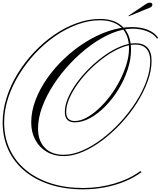

<svg xmlns="http://www.w3.org/2000/svg" viewBox="-40 -1034 1205 1439"><path d="M709 -892Q820 -892 881 -832Q942 -772 942 -662Q942 -589 916.5 -512Q891 -435 848 -364.5Q805 -294 750 -238Q695 -182 636 -149.5Q577 -117 520 -117Q446 -117 446 -195Q446 -245 470.5 -301.5Q495 -358 537.5 -416Q580 -474 634 -526.5Q688 -579 747 -620.5Q806 -662 864.5 -686Q923 -710 974 -710Q1096 -710 1096 -578Q1096 -505 1066.5 -424Q1037 -343 986 -262.5Q935 -182 868.5 -110.5Q802 -39 728.5 16.5Q655 72 580 104Q505 136 437 136Q366 136 311 104Q256 72 225 15Q194 -42 194 -116Q194 -198 225.5 -282Q257 -366 313 -446Q369 -526 442.5 -595.5Q516 -665 600.5 -718Q685 -771 773.5 -801Q862 -831 948 -831Q1018 -831 1069 -810Q1120 -789 1145 -751L1137 -744Q1114 -779 1064 -799Q1014 -819 954 -819Q880 -819 799.5 -785.5Q719 -752 639.5 -694Q560 -636 489 -561Q418 -486 363 -402Q308 -318 276.5 -233Q245 -148 245 -70Q245 21 296 73.5Q347 126 437 126Q504 126 577 94.5Q650 63 723 8Q796 -47 861 -117.5Q926 -188 977 -267Q1028 -346 1057 -426Q1086 -506 1086 -578Q1086 -637 1057.5 -668.5Q1029 -700 974 -700Q925 -700 868 -676.5Q811 -653 752.5 -612Q694 -571 641 -519.5Q588 -468 546.5 -411Q505 -354 480.5 -298.5Q456 -243 456 -195Q456 -127 520 -127Q562 -127 607.5 -151.5Q653 -176 699 -218.5Q745 -261 786 -315.5Q827 -370 858.5 -431.5Q890 -493 908.5 -554.5Q927 -616 927 -671Q927 -772 870 -827Q813 -882 709 -882Q625 -882 539.5 -850.5Q454 -819 373.5 -763.5Q293 -708 224 -634Q155 -560 102.5 -474.5Q50 -389 20.5 -298Q-9 -207 -9 -117Q-9 -6 33 84.5Q75 175 153.5 240Q232 305 341 340Q450 375 583 375Q704 375 816.5 342Q929 309 1011 249L1022 255Q969 295 898.5 324.5Q828 354 747.5 369.5Q667 385 583 385Q447 385 336 349.5Q225 314 145 247.5Q65 181 22.5 89Q-20 -3 -20 -117Q-20 -209 9.5 -302Q39 -395 92 -481.5Q145 -568 215 -642.5Q285 -717 366.5 -773Q448 -829 535.5 -860.5Q623 -892 709 -892ZM925 -912 923 -916 1057 -1006Q1070 -1014 1083 -1014Q1102 -1014 1102 -998Q1102 -985 1084 -977Z"/></svg>

Font: Ballet
Style: Regular
Weight: 400
Designer: Maximiliano R. Sproviero
Foundry: Omnibus-Type
Version: Version 1.100